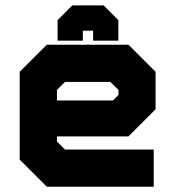

<svg xmlns="http://www.w3.org/2000/svg" viewBox="-20 -710 666 730"><path d="M468.5 -540 571.5 -437V-294.5L468.5 -191.5H196.5V-172L227 -141.5H564.5V0H158L55 -103V-437L158 -540ZM432 -471 496 -408V-315L443 -262H124.5V-403L193.5 -471ZM432 -471H193.5L124.5 -403V-137L189.5 -73H502H189.5L124.5 -137V-262H443L496 -315V-408ZM399.5 -398.5H227L196.5 -368V-328H409.5L430.5 -349V-368ZM374 -689.5 430 -633.5V-555.5H334V-593.5H295V-555.5H199V-633.5L255 -689.5ZM348 -645.5H280L247 -609.5V-596.5V-609.5L280 -645.5H348L381 -609.5V-596.5V-609.5Z"/></svg>

Font: Tourney Black
Style: Regular
Weight: 900
Version: Version 1.015